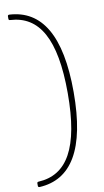

<svg xmlns="http://www.w3.org/2000/svg" viewBox="-106 -868 588 1087"><g transform="rotate(-10 187.5 -324.5)"><path d="M21 148V163C21 168 24 171 30 171C214 161 313 4 313 -325C313 -653 214 -810 30 -820C24 -820 21 -817 21 -812V-797C21 -792 24 -789 30 -789C195 -780 279 -638 279 -325C279 -11 195 131 30 140C24 140 21 143 21 148Z"/></g></svg>

Font: LINE Seed JP_OTF Thin
Style: Regular
Weight: 250
Designer: LY Corporation & Fontrix & Fontworks
Version: Version 1.007